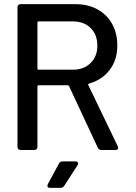

<svg xmlns="http://www.w3.org/2000/svg" viewBox="-20 -721 653 923"><path d="M450 -11 312 -307Q310 -311 306 -311H165Q160 -311 160 -306V-15Q160 -8 156 -4Q152 0 145 0H79Q72 0 68 -4Q64 -8 64 -15V-686Q64 -693 68 -697Q72 -701 79 -701H343Q403 -701 448.5 -676Q494 -651 519 -606Q544 -561 544 -502Q544 -433 507 -384.5Q470 -336 407 -319Q403 -317 404 -313L546 -18L548 -10Q548 0 535 0H467Q455 0 450 -11ZM160 -613V-391Q160 -386 165 -386H331Q383 -386 415.5 -418Q448 -450 448 -501Q448 -554 416 -586Q384 -618 331 -618H165Q160 -618 160 -613ZM208 172 210 164 263 66Q268 55 281 55H343Q349 55 352.5 57.5Q356 60 356 64Q356 68 353 73L289 172Q283 182 271 182H220Q208 182 208 172Z"/></svg>

Font: Barlow_Medium_SS
Style: Regular
Weight: 500
Designer: Jeremy Tribby
Foundry: Jeremy Tribby
Version: Version 1.101 August 23, 2024